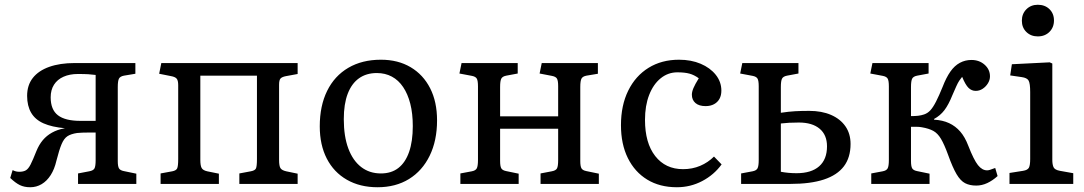

<svg xmlns="http://www.w3.org/2000/svg" viewBox="-20 -773 4555 807"><path d="M107 14Q82 14 63.5 5Q45 -4 23 -25L33 -58Q41 -54 47.5 -52.5Q54 -51 61 -51Q78 -51 88.5 -57Q99 -63 108.5 -81.5Q118 -100 133 -138Q144 -165 160 -184Q176 -203 198.5 -215.5Q221 -228 248 -233L253 -234Q198 -239 163 -254.5Q128 -270 111 -299Q94 -328 94 -370Q94 -415 118 -445.5Q142 -476 187 -492Q232 -508 294 -508H549V-463L501 -455Q485 -452 480 -442.5Q475 -433 475 -407V-96Q475 -74 480 -65.5Q485 -57 500 -54L553 -43V0H308V-44L355 -53Q372 -56 377 -65Q382 -74 382 -100V-216Q372 -216 356.5 -216Q341 -216 326.5 -215.5Q312 -215 304 -214Q278 -210 263.5 -200.5Q249 -191 239 -167.5Q229 -144 217 -97Q209 -62 193 -37Q177 -12 155 1Q133 14 107 14ZM318 -265H382V-458Q367 -460 351 -461Q335 -462 307 -462Q273 -462 247 -450.5Q221 -439 207 -417Q193 -395 193 -364Q193 -312 223.5 -288.5Q254 -265 318 -265Z M655 0V-44L704 -53Q720 -56 724.5 -65Q729 -74 729 -105V-415Q729 -435 722.5 -442.5Q716 -450 699 -453L649 -463L658 -508H1231V-462L1182 -453Q1166 -450 1159.5 -443.5Q1153 -437 1153 -417V-101Q1153 -75 1159 -66Q1165 -57 1183 -53L1231 -43V0H986V-44L1034 -53Q1051 -56 1055.5 -64.5Q1060 -73 1060 -105V-455H822V-101Q822 -77 827.5 -67Q833 -57 851 -53L900 -43V0Z M1567 14Q1493 14 1438 -17.5Q1383 -49 1353.5 -106.5Q1324 -164 1324 -242Q1324 -328 1355 -391Q1386 -454 1444 -488Q1502 -522 1581 -522Q1653 -522 1706 -490.5Q1759 -459 1788 -402Q1817 -345 1817 -267Q1817 -182 1786 -118.5Q1755 -55 1699 -20.5Q1643 14 1567 14ZM1581 -44Q1625 -44 1654.5 -67Q1684 -90 1699.5 -134.5Q1715 -179 1715 -243Q1715 -296 1704.5 -337Q1694 -378 1674.5 -407Q1655 -436 1627 -451Q1599 -466 1564 -466Q1520 -466 1489 -444Q1458 -422 1441.5 -379Q1425 -336 1425 -272Q1425 -200 1444 -149Q1463 -98 1498 -71Q1533 -44 1581 -44Z M1915 0V-44L1963 -53Q1979 -56 1984 -65.5Q1989 -75 1989 -101V-410Q1989 -434 1984 -442.5Q1979 -451 1964 -454L1911 -464L1920 -508H2156V-464L2108 -455Q2092 -452 2087 -442.5Q2082 -433 2082 -407V-284H2326V-411Q2326 -434 2321 -442.5Q2316 -451 2300 -454L2248 -464L2257 -508H2493V-463L2445 -455Q2429 -452 2424 -442.5Q2419 -433 2419 -407V-96Q2419 -74 2424 -65.5Q2429 -57 2444 -54L2497 -43V0H2252V-44L2299 -53Q2316 -56 2321 -65Q2326 -74 2326 -100V-232H2082V-97Q2082 -74 2087 -65.5Q2092 -57 2107 -54L2160 -43V0Z M2825 14Q2753 14 2700.5 -18Q2648 -50 2619 -108.5Q2590 -167 2590 -247Q2590 -330 2620.5 -392Q2651 -454 2706 -488Q2761 -522 2834 -522Q2885 -522 2925 -505Q2965 -488 2988.5 -458.5Q3012 -429 3012 -392Q3012 -372 3004 -357.5Q2996 -343 2981 -335Q2966 -327 2946 -327Q2918 -327 2903 -340Q2888 -353 2888 -375Q2888 -387 2894.5 -402.5Q2901 -418 2917 -444Q2898 -458 2878 -463.5Q2858 -469 2827 -469Q2788 -469 2757 -444Q2726 -419 2708.5 -374Q2691 -329 2691 -269Q2691 -172 2734 -117Q2777 -62 2851 -62Q2890 -62 2923 -76Q2956 -90 2981 -115L3013 -82Q2981 -38 2931.5 -12Q2882 14 2825 14Z M3095 0V-44L3143 -53Q3159 -56 3164 -65.5Q3169 -75 3169 -101V-410Q3169 -434 3164 -442.5Q3159 -451 3144 -454L3091 -464L3100 -508H3336V-464L3288 -455Q3272 -452 3267 -442.5Q3262 -433 3262 -407V-299Q3295 -304 3321.5 -305.5Q3348 -307 3381 -307Q3434 -307 3473 -290Q3512 -273 3533.5 -242Q3555 -211 3555 -168Q3555 -111 3527 -74Q3499 -37 3443 -18.5Q3387 0 3302 0ZM3328 -45Q3390 -45 3423 -74Q3456 -103 3456 -158Q3456 -206 3425 -232Q3394 -258 3338 -258Q3314 -258 3296.5 -257Q3279 -256 3262 -254V-51Q3278 -48 3294.5 -46.5Q3311 -45 3328 -45Z M4083 7Q4056 7 4036.5 -3Q4017 -13 4000.5 -41Q3984 -69 3965 -122Q3949 -166 3935 -189.5Q3921 -213 3902.5 -223Q3884 -233 3855 -238Q3845 -240 3834 -240Q3823 -240 3809 -240V-97Q3809 -74 3814 -65.5Q3819 -57 3834 -54L3887 -43V0H3642V-44L3690 -53Q3706 -56 3711 -65.5Q3716 -75 3716 -101V-410Q3716 -434 3711 -442.5Q3706 -451 3691 -454L3638 -464L3647 -508H3883V-464L3835 -455Q3819 -452 3814 -442.5Q3809 -433 3809 -407V-285Q3827 -285 3839.5 -286.5Q3852 -288 3864 -292Q3879 -297 3890.5 -309.5Q3902 -322 3914.5 -346.5Q3927 -371 3942 -408Q3957 -447 3974.5 -472Q3992 -497 4014.5 -509Q4037 -521 4063 -521Q4096 -521 4118.5 -501Q4141 -481 4141 -452Q4141 -437 4132.5 -423Q4124 -409 4110.5 -400Q4097 -391 4081 -391Q4064 -391 4051 -403.5Q4038 -416 4024 -450Q4018 -443 4012 -434Q4006 -425 3999.5 -410.5Q3993 -396 3983 -373Q3967 -333 3949.5 -310Q3932 -287 3906 -273V-270Q3942 -268 3969 -255.5Q3996 -243 4016 -220Q4036 -197 4050 -160Q4073 -101 4090.5 -79Q4108 -57 4129 -57Q4134 -57 4140.5 -59Q4147 -61 4163 -67L4173 -33Q4152 -14 4129.5 -3.5Q4107 7 4083 7Z M4223 0V-46L4280 -55Q4299 -58 4304.5 -68Q4310 -78 4310 -105V-386Q4310 -422 4303.5 -434Q4297 -446 4274 -449L4226 -456L4233 -503L4392 -511L4403 -506V-101Q4403 -82 4408 -70.5Q4413 -59 4435 -55L4491 -45V0ZM4342 -620Q4313 -620 4294 -638.5Q4275 -657 4275 -686Q4275 -715 4294 -734Q4313 -753 4342 -753Q4372 -753 4391 -734.5Q4410 -716 4410 -687Q4410 -658 4391 -639Q4372 -620 4342 -620Z"/></svg>

Font: Literata 18pt
Style: Regular
Weight: 400
Designer: Latin by Veronika Burian and Jose Scaglione. Greek by Irene Vlachou. Cyrillic by Vera Evstafieva.
Foundry: TypeTogether
Version: Version 3.103;gftools[0.9.29]